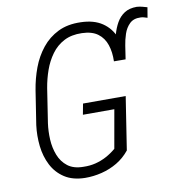

<svg xmlns="http://www.w3.org/2000/svg" viewBox="-84 -824 852 911"><g transform="rotate(-10 342.5 -368.5)"><path d="M539.6 -510.7H493.2L502.4 -574.7Q506.3 -604 514.4 -634.3Q522.5 -664.6 537.1 -690.4Q551.8 -716.3 575.2 -731.4Q598.6 -746.6 634.8 -746.6Q647.5 -745.6 659.7 -742.7Q671.9 -739.7 684.6 -735.8L676.3 -686.5Q667.5 -689 659.7 -691.4Q651.9 -693.8 643.6 -693.8Q610.4 -695.3 591.1 -676.5Q571.8 -657.7 562.5 -629.6Q553.2 -601.6 549.3 -574.7ZM509.8 -338.9 470.2 -83.5Q443.8 -50.8 408.9 -30Q374 -9.3 333.7 0.7Q293.5 10.7 252.9 10.3Q193.8 9.3 154.8 -16.1Q115.7 -41.5 94.2 -83.3Q72.8 -125 67.1 -175.5Q61.5 -226.1 67.9 -276.4L93.3 -439.9Q102.1 -495.1 121.1 -545.9Q140.1 -596.7 172.4 -637Q204.6 -677.2 251 -700Q297.4 -722.7 359.9 -720.7Q423.3 -719.2 463.6 -691.9Q503.9 -664.6 522.7 -617.7Q541.5 -570.8 539.6 -510.3L483.4 -510.7Q484.9 -554.7 473.1 -590.1Q461.4 -625.5 433.3 -646.5Q405.3 -667.5 356.9 -668.9Q306.6 -670.4 270.5 -651.6Q234.4 -632.8 210 -599.4Q185.5 -565.9 171.1 -525.1Q156.7 -484.4 149.4 -440.9L124 -275.9Q118.7 -237.8 120.8 -197.5Q123 -157.2 136.7 -122.1Q150.4 -86.9 179 -64.9Q207.5 -43 254.9 -43Q285.2 -42 312.7 -48.8Q340.3 -55.7 365.5 -69.1Q390.6 -82.5 413.1 -101.6L445.8 -286.6H294.4L304.2 -338.9Z"/></g></svg>

Font: Roboto Condensed Light
Style: Italic
Weight: 300
Italic angle: -12°
Designer: Christian Robertson
Foundry: Google
Version: Version 3.0; 2020